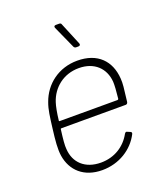

<svg xmlns="http://www.w3.org/2000/svg" viewBox="-131 -792 775 892"><g transform="rotate(-20 256.0 -346.0)"><path d="M322 -582 276 -693C275 -698 270 -700 265 -700H249C241 -700 238 -695 241 -688L291 -577C293 -573 297 -570 302 -570H313C321 -570 325 -575 322 -582ZM228 -27C150 -27 102 -73 98 -141C96 -159 99 -191 105 -236C105 -239 107 -240 109 -240H427C433 -240 437 -244 438 -251C446 -318 449 -337 447 -363C441 -451 386 -510 285 -510C193 -510 121 -455 93 -375C81 -343 77 -308 70 -252C63 -196 59 -155 64 -121C76 -44 132 8 222 8C306 8 376 -37 409 -102C412 -108 410 -112 405 -114L391 -120C386 -123 382 -121 378 -115C349 -62 296 -27 228 -27ZM280 -475C357 -475 404 -428 409 -361C410 -345 408 -313 404 -278C403 -275 401 -274 399 -274H113C111 -274 109 -275 110 -278C114 -314 120 -345 126 -363C147 -428 204 -475 280 -475Z"/></g></svg>

Font: Barlow ExtraLight
Style: Italic
Weight: 275
Italic angle: -7°
Designer: Jeremy Tribby
Foundry: Tribby Type
Version: Version 1.422;hotconv 1.0.109;makeotfexe 2.5.65596